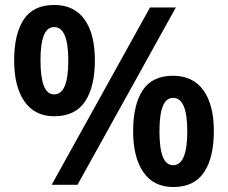

<svg xmlns="http://www.w3.org/2000/svg" viewBox="-20 -744 918 773"><path d="M198 -724Q279 -724 320.5 -665.5Q362 -607 362 -501Q362 -395 322.5 -335.5Q283 -276 198 -276Q120 -276 78.5 -335.5Q37 -395 37 -501Q37 -607 75.5 -665.5Q114 -724 198 -724ZM198 -635Q170 -635 156.5 -601.5Q143 -568 143 -501Q143 -433 156.5 -398.5Q170 -364 198 -364Q255 -364 255 -500Q255 -635 198 -635ZM688 -714 292 0H188L584 -714ZM676 -439Q757 -439 799 -380.5Q841 -322 841 -216Q841 -110 801.5 -50.5Q762 9 677 9Q599 9 557.5 -50.5Q516 -110 516 -216Q516 -322 554.5 -380.5Q593 -439 676 -439ZM677 -350Q649 -350 635.5 -316.5Q622 -283 622 -215Q622 -147 635.5 -113Q649 -79 677 -79Q734 -79 734 -215Q734 -350 677 -350Z"/></svg>

Font: Noto Sans Kawi SemiBold
Style: Regular
Weight: 600
Designer: Fadhl Haqq
Version: Version 1.000